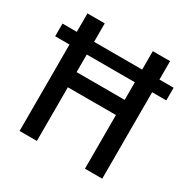

<svg xmlns="http://www.w3.org/2000/svg" viewBox="-162 -862 996 1010"><g transform="rotate(30 336.5 -357.0)"><path d="M86 0H191V-326H483V0H588V-525H674V-602H588V-714H483V-602H191V-714H86V-602H-1V-525H86ZM191 -418V-525H483V-418Z"/></g></svg>

Font: Noto Sans SemiCondensed Medium
Style: Regular
Weight: 500
Width: 4
Designer: Monotype Design Team
Foundry: Monotype Imaging Inc.
Version: Version 2.013